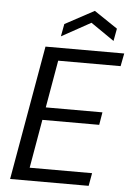

<svg xmlns="http://www.w3.org/2000/svg" viewBox="-60 -952 684 996"><g transform="rotate(5 282.0 -453.5)"><path d="M31 0 154 -700H564L551 -633H226L183 -386H478L467 -320H171L127 -67H452L440 0ZM229 -760 241 -825 393 -907 515 -825 503 -760 381 -844Z"/></g></svg>

Font: DM Sans 17pt
Style: Italic
Weight: 400
Italic angle: -10°
Version: Version 4.004;gftools[0.9.30]